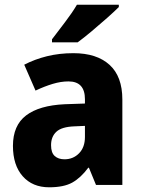

<svg xmlns="http://www.w3.org/2000/svg" viewBox="-20 -786 604 816"><path d="M292 -560Q391 -560 445.5 -510.5Q500 -461 500 -363V0H388L358 -73H355Q323 -30 287 -10Q251 10 189 10Q118 10 76.5 -37Q35 -84 35 -166Q35 -253 91 -295.5Q147 -338 255 -343L341 -346V-364Q341 -440 271 -440Q239 -440 204 -429.5Q169 -419 131 -401L83 -511Q127 -534 179.5 -547Q232 -560 292 -560ZM296 -249Q242 -247 219.5 -226Q197 -205 197 -169Q197 -137 212.5 -123Q228 -109 254 -109Q291 -109 316 -134.5Q341 -160 341 -204V-251ZM485 -756Q467 -738 435.5 -710Q404 -682 370 -653.5Q336 -625 310 -606H201V-619Q226 -652 256.5 -692Q287 -732 307 -766H485Z"/></svg>

Font: Noto Sans Telugu SemiCondensed ExtraBold
Style: Regular
Weight: 800
Width: 4
Designer: Jelle Bosma - Monotype Design Team
Foundry: Monotype Imaging Inc.
Version: Version 2.005; ttfautohint (v1.8.4.7-5d5b)